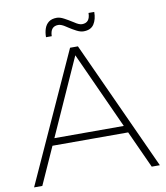

<svg xmlns="http://www.w3.org/2000/svg" viewBox="-93 -946 883 1023"><g transform="rotate(-10 348.0 -434.5)"><path d="M688.5 0H644.5L552.5 -201.5H143L52.5 0H8L326 -699.5H368.5ZM535.5 -239.5 346.5 -655 160 -239.5ZM412.5 -773Q395.5 -773 374.5 -784Q353.5 -795 336 -806.5L326 -813Q301.5 -830 285 -830Q241.5 -830 240.5 -777H209.5Q209.5 -803 216.8 -823.8Q224 -844.5 240.2 -856.8Q256.5 -869 283.5 -869Q300.5 -869 322 -857.5Q343.5 -846 361.5 -834.5L370.5 -829Q395 -812 411 -812Q454.5 -812 455 -865H486Q486 -825 469 -799Q452 -773 412.5 -773Z"/></g></svg>

Font: Argentum Novus ExtraLight
Style: Regular
Weight: 250
Designer: Julieta Ulanovsky (font) & Cristiano Sobral (main changes)
Foundry: Julieta Ulanovsky (font) & Cristiano Sobral (main changes)
Version: Version 3.00;November 27, 2020;FontCreator 13.0.0.2655 64-bi